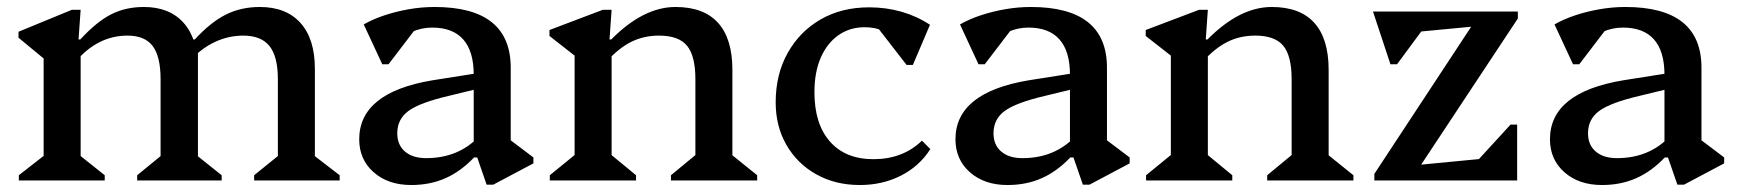

<svg xmlns="http://www.w3.org/2000/svg" viewBox="-20 -517 4978 550"><path d="M708 0V-15L792 -83L776 -55V-290Q776 -355 752 -385Q728 -415 677 -415Q633 -415 593 -395.5Q553 -376 522 -340V-404H538Q584 -454 627.5 -475.5Q671 -497 724 -497Q800 -497 841 -451Q882 -405 882 -320V-53L866 -82L953 -15V0ZM34 0V-15L121 -83L105 -55V-391L148 -314L33 -409V-426L186 -489H211L205 -404H211V-53L196 -82L280 -15V0ZM373 0V-15L456 -83L440 -55V-290Q440 -355 417.5 -385Q395 -415 345 -415Q260 -415 196 -340V-404H210Q257 -455 298.5 -476Q340 -497 392 -497Q466 -497 506.5 -451Q547 -405 547 -320V-53L531 -82L615 -15V0ZM494 -292V-378H547V-292Z M1374 12 1347 -66H1337V-303Q1337 -370 1307 -404Q1277 -438 1218 -438Q1187 -438 1158.5 -425Q1130 -412 1112 -390L1117 -473H1200L1093 -333H1075L1022 -447Q1048 -462 1081 -473Q1114 -484 1151 -490.5Q1188 -497 1225 -497Q1334 -497 1388.5 -453.5Q1443 -410 1443 -323V-85L1402 -146L1508 -66V-49L1393 12ZM1158 13Q1092 13 1050.5 -23.5Q1009 -60 1009 -118Q1009 -252 1219 -287L1371 -311V-268L1264 -242Q1183 -223 1150.5 -199.5Q1118 -176 1118 -135Q1118 -102 1140 -83Q1162 -64 1201 -64Q1293 -64 1352 -126V-66H1338Q1300 -26 1256 -6.5Q1212 13 1158 13Z M1902 0V-15L1988 -86L1972 -58V-290Q1972 -357 1948 -386Q1924 -415 1868 -415Q1824 -415 1788 -397Q1752 -379 1717 -340V-404H1731Q1823 -497 1915 -497Q1996 -497 2037 -451.5Q2078 -406 2078 -317V-56L2062 -85L2149 -15V0ZM1555 0V-15L1642 -86L1626 -56V-396L1669 -324L1554 -414V-431L1707 -489H1732L1726 -404H1732V-56L1717 -85L1802 -15V0Z M2443 13Q2373 13 2318.5 -17.5Q2264 -48 2233 -101.5Q2202 -155 2202 -224Q2202 -304 2236.5 -365.5Q2271 -427 2331 -461.5Q2391 -496 2470 -496Q2518 -496 2562 -483.5Q2606 -471 2644 -446L2595 -331H2577L2470 -469H2551V-398Q2516 -439 2457 -439Q2414 -439 2381.5 -416Q2349 -393 2331 -351.5Q2313 -310 2313 -253Q2313 -162 2357.5 -111.5Q2402 -61 2482 -61Q2566 -61 2621 -114L2645 -90Q2614 -41 2561 -14Q2508 13 2443 13Z M3082 12 3055 -66H3045V-303Q3045 -370 3015 -404Q2985 -438 2926 -438Q2895 -438 2866.5 -425Q2838 -412 2820 -390L2825 -473H2908L2801 -333H2783L2730 -447Q2756 -462 2789 -473Q2822 -484 2859 -490.5Q2896 -497 2933 -497Q3042 -497 3096.5 -453.5Q3151 -410 3151 -323V-85L3110 -146L3216 -66V-49L3101 12ZM2866 13Q2800 13 2758.5 -23.5Q2717 -60 2717 -118Q2717 -252 2927 -287L3079 -311V-268L2972 -242Q2891 -223 2858.5 -199.5Q2826 -176 2826 -135Q2826 -102 2848 -83Q2870 -64 2909 -64Q3001 -64 3060 -126V-66H3046Q3008 -26 2964 -6.5Q2920 13 2866 13Z M3610 0V-15L3696 -86L3680 -58V-290Q3680 -357 3656 -386Q3632 -415 3576 -415Q3532 -415 3496 -397Q3460 -379 3425 -340V-404H3439Q3531 -497 3623 -497Q3704 -497 3745 -451.5Q3786 -406 3786 -317V-56L3770 -85L3857 -15V0ZM3263 0V-15L3350 -86L3334 -56V-396L3377 -324L3262 -414V-431L3415 -489H3440L3434 -404H3440V-56L3425 -85L3510 -15V0Z M3917 0V-19L4223 -484H4328V-464L4021 0ZM3995 0V-40L4286 -68L4197 -40L4307 -160H4326V0ZM3963 -333 3913 -484H4264V-447L3979 -420L4064 -444L3982 -333Z M4785 12 4758 -66H4748V-303Q4748 -370 4718 -404Q4688 -438 4629 -438Q4598 -438 4569.5 -425Q4541 -412 4523 -390L4528 -473H4611L4504 -333H4486L4433 -447Q4459 -462 4492 -473Q4525 -484 4562 -490.5Q4599 -497 4636 -497Q4745 -497 4799.5 -453.5Q4854 -410 4854 -323V-85L4813 -146L4919 -66V-49L4804 12ZM4569 13Q4503 13 4461.5 -23.5Q4420 -60 4420 -118Q4420 -252 4630 -287L4782 -311V-268L4675 -242Q4594 -223 4561.5 -199.5Q4529 -176 4529 -135Q4529 -102 4551 -83Q4573 -64 4612 -64Q4704 -64 4763 -126V-66H4749Q4711 -26 4667 -6.5Q4623 13 4569 13Z"/></svg>

Font: Platypi Light
Style: Regular
Weight: 400
Version: Version 1.200